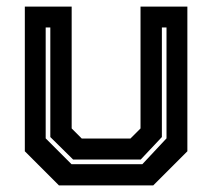

<svg xmlns="http://www.w3.org/2000/svg" viewBox="-20 -560 641 580"><path d="M158 0 55 -103V-540H196.5V-172L227 -141.5H374L404.5 -172V-540H546V-103L443 0ZM196 -64H410L483 -142V-477H469V-146L405 -78H201L132 -146V-477H118V-142Z"/></svg>

Font: Tourney Thin
Style: Bold
Weight: 700
Version: Version 1.015